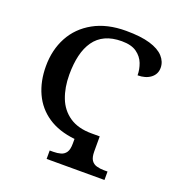

<svg xmlns="http://www.w3.org/2000/svg" viewBox="-131 -833 878 942"><g transform="rotate(20 308.0 -362.0)"><path d="M216 0V-44H235Q256 -44 273.5 -49Q291 -54 301 -69Q311 -84 311 -115V-139Q227 -148 170.5 -186Q114 -224 85.5 -286Q57 -348 57 -427Q57 -512 93 -579Q129 -646 199 -685Q269 -724 368 -724Q445 -724 493.5 -709.5Q542 -695 565.5 -669Q589 -643 589 -611Q589 -578 563 -558Q537 -538 495 -538Q495 -569 483.5 -599Q472 -629 444 -649Q416 -669 366 -669Q316 -669 280.5 -652.5Q245 -636 222.5 -604Q200 -572 189.5 -527.5Q179 -483 179 -427Q179 -360 199.5 -307Q220 -254 265 -223.5Q310 -193 380 -193H423V-115Q423 -84 433 -69Q443 -54 461 -49Q479 -44 499 -44H518V0Z"/></g></svg>

Font: ET Text
Style: Regular
Weight: 470
Designer: Monotype Design Team
Foundry: Monotype Imaging Inc.
Version: Version 2.009